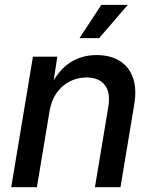

<svg xmlns="http://www.w3.org/2000/svg" viewBox="-20 -783 642 803"><path d="M187.5 -319.8 134.3 0H26.9L117.7 -545.9H219.7L199.2 -412.1L187.5 -416Q222.7 -487.8 271.7 -520.3Q320.8 -552.7 383.8 -552.7Q440.9 -552.7 480.2 -528.6Q519.5 -504.4 536.1 -457.8Q552.7 -411.1 541 -343.3L483.9 0H377L433.1 -336.9Q442.9 -397 418 -428Q393.1 -459 341.8 -459Q304.2 -459 271.7 -442.4Q239.3 -425.8 217 -394.5Q194.8 -363.3 187.5 -319.8ZM312.5 -623.5 403.8 -762.7H514.6L394.5 -623.5Z"/></svg>

Font: Inter Medium
Style: Italic
Weight: 500
Italic angle: -9.3988°
Designer: Rasmus Andersson
Foundry: rsms
Version: Version 4.001;git-66647c0bb